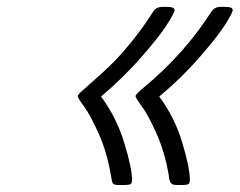

<svg xmlns="http://www.w3.org/2000/svg" viewBox="-20 -531 688 551"><path d="M203.1 -254.9Q203.1 -258.8 215.1 -269.8Q227.1 -280.8 249 -299.8Q271 -318.8 297.1 -344Q323.2 -369.1 356.7 -410.2Q390.1 -451.2 419.9 -498Q428.7 -511.2 445.8 -511.2H460Q481 -511.2 481 -502Q481 -495.1 459.5 -460.9Q438 -426.8 386 -367.4Q334 -308.1 270 -253.9Q314 -194.8 336.4 -121.8Q358.9 -48.8 358.9 -14.2Q358.9 -5.4 354.5 -2.7Q350.1 0 335.9 0H320.8Q306.6 0 303.7 -4.9Q300.8 -9.8 298.8 -24.9Q287.6 -92.8 263.9 -146Q240.2 -199.2 221.7 -224.6Q203.1 -250 203.1 -254.9ZM369.1 -254.9Q369.1 -260.7 390.1 -277.8Q509.3 -376 586.9 -498Q595.7 -511.2 612.8 -511.2H627Q647.9 -511.2 647.9 -502Q647.9 -495.1 627.4 -462.2Q606.9 -429.2 554.4 -368.7Q502 -308.1 437 -253.9Q481 -194.8 502.9 -122.3Q524.9 -49.8 524.9 -14.2Q524.9 -5.4 520.5 -2.7Q516.1 0 502 0H487.8Q478 0 473.6 -2.9Q469.2 -5.9 467.5 -10.5Q465.8 -15.1 464.8 -24.9Q453.6 -92.8 429.7 -146.5Q405.8 -200.2 387.5 -225.1Q369.1 -250 369.1 -254.9Z"/></svg>

Font: CMU Concrete
Style: Italic
Weight: 500
Italic angle: -14.04°
Version: Version 0.7.0